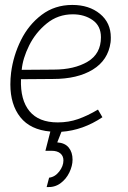

<svg xmlns="http://www.w3.org/2000/svg" viewBox="-20 -525 520 778"><path d="M274 122Q274 147 261 174Q248 201 224.5 218Q201 235 169 233L179 195Q203 192 220 170Q237 148 237 125Q237 107 224.5 96.5Q212 86 189 86H164L184 8Q103 1 62.5 -50Q22 -101 22 -183Q22 -207 25 -231Q34 -300 65 -362.5Q96 -425 149 -465Q202 -505 273 -505Q341 -505 385 -469Q429 -433 429 -373Q429 -360 428 -353Q418 -281 356 -243Q294 -205 195 -205L65 -204Q62 -120 99.5 -74.5Q137 -29 214 -29Q258 -29 296.5 -42.5Q335 -56 377 -81L395 -50Q316 3 229 9L212 52Q243 54 258.5 73Q274 92 274 122ZM68 -242 198 -243Q281 -243 335 -275Q389 -307 389 -374Q389 -420 355.5 -443.5Q322 -467 275 -467Q215 -467 169.5 -430Q124 -393 98 -340.5Q72 -288 68 -242Z"/></svg>

Font: Bellota Light
Style: Italic
Weight: 300
Italic angle: -7.5°
Designer: Kemie Guaida
Foundry: Kemie Guaida
Version: Version 4.001